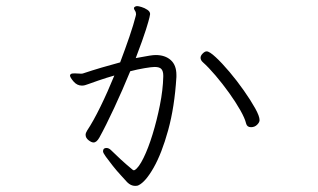

<svg xmlns="http://www.w3.org/2000/svg" viewBox="-20 -557 1040 628"><path d="M557 -305Q551 -207 530 -131Q509 -55 482.5 -8.5Q456 38 433 49Q430 51 422 51Q408 51 396 39Q389 31 375.5 16.5Q362 2 349 -14.5Q336 -31 326.5 -44Q317 -57 317 -62Q317 -73 328 -73Q336 -73 343 -66Q356 -53 374.5 -36Q393 -19 410 -5Q415 0 418 0Q419 0 419.5 -0.5Q420 -1 421 -1Q434 -9 449.5 -40.5Q465 -72 479 -117.5Q493 -163 503 -213Q513 -263 514 -306V-310Q514 -324 508 -331Q502 -338 486 -338Q476 -338 452.5 -334Q429 -330 406 -324Q381 -263 353.5 -204Q326 -145 305 -107Q296 -91 286 -91Q279 -91 269.5 -98.5Q260 -106 260 -116Q260 -122 265 -130Q285 -160 308.5 -208Q332 -256 354 -310Q329 -303 301.5 -293.5Q274 -284 269 -282Q257 -277 248 -277Q232 -277 220.5 -290.5Q209 -304 209 -310Q209 -312 210 -313Q212 -316 216 -316.5Q220 -317 224 -317Q229 -317 235 -316.5Q241 -316 245 -316Q250 -316 252 -317Q282 -327 312.5 -336Q343 -345 373 -353Q390 -398 403.5 -437.5Q417 -477 424 -505Q424 -507 424.5 -508Q425 -509 425 -510Q425 -517 421.5 -522Q418 -527 418 -531Q418 -531 418.5 -531.5Q419 -532 419 -533Q423 -537 429 -537Q433 -537 443 -534Q453 -531 462 -525Q471 -519 471 -511Q471 -510 469 -500.5Q467 -491 457.5 -460.5Q448 -430 424 -367Q456 -373 469 -375Q482 -377 489 -377Q520 -377 538.5 -360.5Q557 -344 557 -312ZM829 -164Q829 -157 821 -149Q813 -141 801 -141Q788 -141 785 -153Q781 -170 766 -196.5Q751 -223 729.5 -253Q708 -283 685 -310Q662 -337 644 -353Q636 -360 636 -368Q636 -375 643 -382Q650 -389 656 -389Q665 -389 685.5 -370Q706 -351 730.5 -322Q755 -293 777.5 -261Q800 -229 814.5 -203Q829 -177 829 -164Z"/></svg>

Font: Moon Stars Kai T Light
Style: Regular
Weight: 300
Designer: GuiWonder
Version: Version 1.101